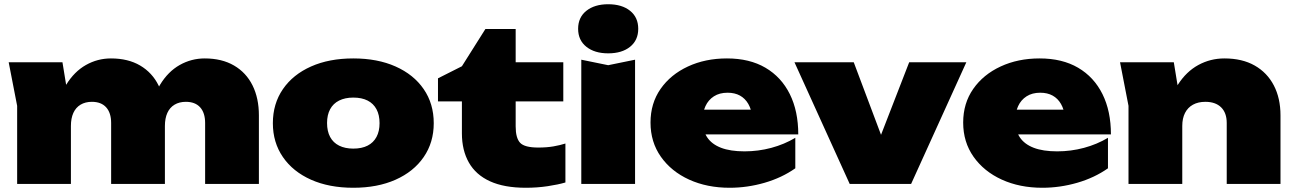

<svg xmlns="http://www.w3.org/2000/svg" viewBox="-20 -869 6110 907"><path d="M21 -575H275L315 -330V0H61V-369ZM504 -593Q585 -593 642 -559.5Q699 -526 729 -465.5Q759 -405 759 -324V0H505V-288Q505 -336 481.5 -362Q458 -388 414 -388Q383 -388 360.5 -374.5Q338 -361 326.5 -335.5Q315 -310 315 -274L240 -312Q254 -406 292.5 -468.5Q331 -531 386 -562Q441 -593 504 -593ZM947 -593Q1028 -593 1085.5 -559.5Q1143 -526 1173 -465.5Q1203 -405 1203 -324V0H949V-288Q949 -336 925.5 -362Q902 -388 858 -388Q827 -388 804.5 -374.5Q782 -361 770.5 -335.5Q759 -310 759 -274L684 -312Q698 -406 736 -468.5Q774 -531 829 -562Q884 -593 947 -593Z M1649 18Q1535 18 1449.5 -20Q1364 -58 1316.5 -127Q1269 -196 1269 -287Q1269 -379 1316.5 -448Q1364 -517 1449.5 -555Q1535 -593 1649 -593Q1763 -593 1848.5 -555Q1934 -517 1981.5 -448Q2029 -379 2029 -287Q2029 -196 1981.5 -127Q1934 -58 1848.5 -20Q1763 18 1649 18ZM1649 -167Q1689 -167 1716.5 -181Q1744 -195 1758.5 -222Q1773 -249 1773 -287Q1773 -326 1758.5 -353Q1744 -380 1716.5 -394Q1689 -408 1649 -408Q1610 -408 1582 -394Q1554 -380 1539.5 -353Q1525 -326 1525 -288Q1525 -249 1539.5 -222Q1554 -195 1582 -181Q1610 -167 1649 -167Z M2049 -390V-499L2162 -556L2273 -732H2416V-575H2641V-390H2416V-272Q2416 -217 2437 -194.5Q2458 -172 2523 -172Q2563 -172 2594.5 -177.5Q2626 -183 2651 -191V-7Q2617 3 2567.5 10.5Q2518 18 2464 18Q2362 18 2295 -12.5Q2228 -43 2195 -101Q2162 -159 2162 -239V-390Z M2726 -587 2853 -561 2980 -587V0H2726ZM2853 -617Q2789 -617 2750 -648Q2711 -679 2711 -733Q2711 -787 2750 -818Q2789 -849 2853 -849Q2918 -849 2956.5 -818Q2995 -787 2995 -733Q2995 -679 2956.5 -648Q2918 -617 2853 -617Z M3427 18Q3320 18 3235.5 -20.5Q3151 -59 3102 -128.5Q3053 -198 3053 -290Q3053 -381 3100.5 -449Q3148 -517 3230 -555Q3312 -593 3414 -593Q3521 -593 3596 -549Q3671 -505 3711 -424.5Q3751 -344 3751 -234H3261V-351H3603L3535 -313Q3530 -352 3515 -378Q3500 -404 3475.5 -417.5Q3451 -431 3417 -431Q3379 -431 3352.5 -414Q3326 -397 3312.5 -367.5Q3299 -338 3299 -301Q3299 -253 3320.5 -220.5Q3342 -188 3386 -171Q3430 -154 3497 -154Q3562 -154 3623.5 -170.5Q3685 -187 3737 -218V-74Q3673 -29 3591.5 -5.5Q3510 18 3427 18Z M4183 -123 4100 -124 4275 -575H4545L4284 0H3994L3733 -575H4013Z M4904 18Q4797 18 4712.5 -20.5Q4628 -59 4579 -128.5Q4530 -198 4530 -290Q4530 -381 4577.5 -449Q4625 -517 4707 -555Q4789 -593 4891 -593Q4998 -593 5073 -549Q5148 -505 5188 -424.5Q5228 -344 5228 -234H4738V-351H5080L5012 -313Q5007 -352 4992 -378Q4977 -404 4952.5 -417.5Q4928 -431 4894 -431Q4856 -431 4829.5 -414Q4803 -397 4789.5 -367.5Q4776 -338 4776 -301Q4776 -253 4797.5 -220.5Q4819 -188 4863 -171Q4907 -154 4974 -154Q5039 -154 5100.5 -170.5Q5162 -187 5214 -218V-74Q5150 -29 5068.5 -5.5Q4987 18 4904 18Z M5271 -575H5525L5565 -330V0H5311V-369ZM5764 -593Q5848 -593 5907 -559.5Q5966 -526 5997.5 -465.5Q6029 -405 6029 -324V0H5775V-288Q5775 -336 5748.5 -362Q5722 -388 5674 -388Q5640 -388 5615.5 -374.5Q5591 -361 5578 -335.5Q5565 -310 5565 -274L5490 -312Q5504 -406 5544 -468.5Q5584 -531 5641 -562Q5698 -593 5764 -593Z"/></svg>

Font: Unbounded Black
Style: Regular
Weight: 900
Designer: Luke Prowse, Jean-Baptiste Morizot, Fátima Lázaro, Florian Runge
Foundry: NaN
Version: Version 1.701;gftools[0.9.28.dev5+ged2979d]